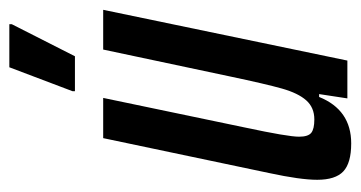

<svg xmlns="http://www.w3.org/2000/svg" viewBox="-196 -550 754 401"><g transform="rotate(-90 180.5 -349.0)"><path d="M6 -63Q6 -98 20 -163L93 -510H177L115 -213Q96 -124 96 -101Q96 -82 104 -75.5Q112 -69 132 -69Q157 -69 172 -86Q187 -103 196.5 -136.5Q206 -170 222 -246L278 -510H361L255 0H176L185 -59H179Q152 8 82 8Q41 8 23.5 -8.5Q6 -25 6 -63ZM191 -569V-574L241 -706H331V-701L264 -569Z"/></g></svg>

Font: Saira Ultra Condensed SemiBold
Style: Italic
Weight: 600
Width: 1
Italic angle: -12°
Designer: Hector Gatti with collaboration of the Omnibus-Type team
Foundry: Omnibus-Type
Version: Version 1.001; ttfautohint (v1.8)